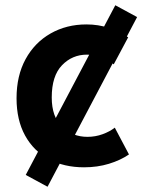

<svg xmlns="http://www.w3.org/2000/svg" viewBox="-20 -626 542 731"><path d="M43 -252Q43 -338 77.5 -401Q112 -464 172.5 -498.5Q233 -533 309 -533Q355 -533 395 -519.5Q435 -506 468 -484L413 -381Q394 -398 367.5 -408Q341 -418 311 -418Q255 -418 216 -377.5Q177 -337 177 -255Q177 -181 216.5 -143Q256 -105 313 -105Q343 -105 370.5 -115Q398 -125 417 -140L471 -38Q439 -16 395 -2.5Q351 11 300 11Q224 11 166 -20Q108 -51 75.5 -110Q43 -169 43 -252ZM419 -606 502 -561 161 85 78 40Z"/></svg>

Font: Radio Canada SemiBold
Style: Regular
Weight: 600
Designer: Charles Daoud, Etienne Aubert Bonn, Alexandre Saumier Demers, Jacques Le Bailly
Foundry: Radio-Canada
Version: Version 2.104; ttfautohint (v1.8.4.7-5d5b);gftools[0.9.28.de